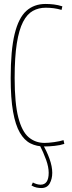

<svg xmlns="http://www.w3.org/2000/svg" viewBox="-20 -730 363 970"><path d="M34 -336Q34 -477 54 -558.5Q74 -640 113 -675Q152 -710 210 -710Q231 -710 252 -707.5Q273 -705 295 -698L291 -680Q270 -686 251 -688.5Q232 -691 211 -691Q175 -691 146 -675Q117 -659 96.5 -619.5Q76 -580 65 -511Q54 -442 54 -336Q54 -208 72.5 -136.5Q91 -65 125 -36.5Q159 -8 205 -8Q225 -8 253.5 -12Q282 -16 301 -22L305 -3Q284 4 255.5 7Q227 10 204 10Q165 10 134 -5.5Q103 -21 80.5 -59.5Q58 -98 46 -165.5Q34 -233 34 -336ZM146 192Q167 203 185 203Q226 203 226 143Q226 114 213 77.5Q200 41 179 0H196Q216 33 230 72Q244 111 244 143Q244 174 231 197Q218 220 189 220Q178 220 165 217.5Q152 215 139 207Z"/></svg>

Font: Georama Condensed Thin
Style: Regular
Weight: 100
Width: 3
Designer: Jean-Baptiste Levee
Foundry: Production Type
Version: Version 1.000